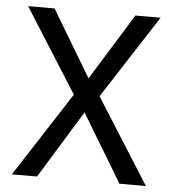

<svg xmlns="http://www.w3.org/2000/svg" viewBox="-50 -722 690 768"><g transform="rotate(5 295.0 -338.0)"><path d="M25.9 0 245.1 -338.9 32.2 -675.8H138.2L297.9 -409.2L462.9 -675.8H564L348.1 -341.8L564 0H458L293.9 -272L127 0Z"/></g></svg>

Font: ClearSansRegular
Style: Regular
Weight: 400
Foundry: Intel Corporation
Version: Version 1.00